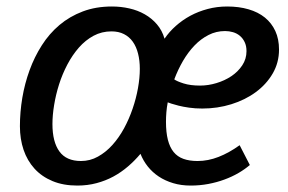

<svg xmlns="http://www.w3.org/2000/svg" viewBox="-20 -558 881 588"><path d="M585 -64.9Q617.2 -64.9 649.2 -77.4Q681.2 -89.8 713.9 -113.3L745.1 -52.7Q730 -39.6 710.2 -28.1Q690.4 -16.6 667.2 -8.1Q644 0.5 617.9 5.4Q591.8 10.3 564 10.3Q534.7 10.3 510.3 2.9Q485.8 -4.4 466.3 -17.3Q446.8 -30.3 432.6 -48.1Q418.5 -65.9 410.2 -86.9Q392.6 -65.9 371.8 -48.1Q351.1 -30.3 327.1 -17.3Q303.2 -4.4 275.6 2.9Q248 10.3 216.8 10.3Q173.8 10.3 140.9 -3.4Q107.9 -17.1 85.7 -41.5Q63.5 -65.9 52.2 -99.1Q41 -132.3 41 -171.4Q41 -214.4 48.3 -258.3Q55.7 -302.2 70.6 -343Q85.4 -383.8 108.2 -419.4Q130.9 -455.1 162.1 -481.4Q193.4 -507.8 233.4 -522.9Q273.4 -538.1 322.8 -538.1Q350.6 -538.1 376.2 -532.2Q401.9 -526.4 423.3 -514.2Q444.8 -502 460.7 -483.4Q476.6 -464.8 483.9 -439.5Q498 -460.4 518.3 -478.5Q538.6 -496.6 563 -509.8Q587.4 -522.9 616 -530.5Q644.5 -538.1 675.8 -538.1Q711.9 -538.1 741.2 -529.5Q770.5 -521 791.3 -504.2Q812 -487.3 823.2 -462.9Q834.5 -438.5 834.5 -406.2Q834.5 -366.2 815.2 -333Q795.9 -299.8 763.4 -275.9Q731 -252 688.5 -238.8Q646 -225.6 599.6 -225.6Q577.6 -225.6 559.1 -228.3Q540.5 -231 526.9 -234.4Q513.2 -237.8 504.6 -240.7Q496.1 -243.7 493.7 -244.6Q490.7 -229 489.5 -213.9Q488.3 -198.7 488.3 -185.1Q488.3 -152.8 494.1 -129.9Q500 -106.9 511.7 -92.5Q523.4 -78.1 541.7 -71.5Q560.1 -64.9 585 -64.9ZM140.6 -178.2Q140.6 -123.5 161.9 -94.2Q183.1 -64.9 228 -64.9Q255.9 -64.9 280 -78.4Q304.2 -91.8 324.2 -114Q344.2 -136.2 359.9 -165Q375.5 -193.8 386.2 -225.3Q397 -256.8 402.6 -288.3Q408.2 -319.8 408.2 -347.2Q408.2 -372.6 402.8 -393.8Q397.5 -415 386.7 -430.2Q376 -445.3 359.6 -453.6Q343.3 -461.9 321.3 -461.9Q291.5 -461.9 266.6 -448.5Q241.7 -435.1 221.7 -412.4Q201.7 -389.6 186.3 -360.4Q170.9 -331.1 160.9 -299.6Q150.9 -268.1 145.8 -236.6Q140.6 -205.1 140.6 -178.2ZM669.4 -462.9Q642.1 -462.9 618.7 -450.9Q595.2 -439 575.7 -418.7Q556.2 -398.4 540.5 -371.6Q524.9 -344.7 513.7 -314.9Q521.5 -309.1 542.2 -302.5Q563 -295.9 592.8 -295.9Q617.7 -295.9 642.8 -303.5Q668 -311 688.5 -324.7Q709 -338.4 721.9 -357.9Q734.9 -377.4 734.9 -401.4Q734.9 -417.5 729.2 -429.2Q723.6 -440.9 714.4 -448.5Q705.1 -456.1 693.4 -459.5Q681.6 -462.9 669.4 -462.9Z"/></svg>

Font: Ufes Sans
Style: Italic
Weight: 400
Designer: Ricardo Esteves & Filipe Motta
Foundry: ProDesignUfes - Ricardo Esteves, Filipe Motta
Version: Version 2.0